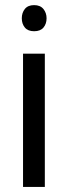

<svg xmlns="http://www.w3.org/2000/svg" viewBox="-20 -741 269 761"><path d="M157.7 0H71.3V-528.3H157.7ZM164.6 -668.5Q164.6 -646.5 152.3 -631.8Q140.1 -617.2 115.2 -617.2Q90.8 -617.2 78.6 -631.8Q66.4 -646.5 66.4 -668.5Q66.4 -690.4 78.6 -705.6Q90.8 -720.7 115.2 -720.7Q139.6 -720.7 152.1 -705.3Q164.6 -689.9 164.6 -668.5Z"/></svg>

Font: TypoPRO Roboto
Style: Regular
Weight: 400
Designer: Google
Version: Version 2.136; 2016